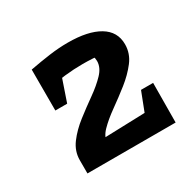

<svg xmlns="http://www.w3.org/2000/svg" viewBox="-93 -848 590 577"><g transform="rotate(-30 202.0 -559.0)"><path d="M58 -374V-420Q58 -451 77.5 -477Q97 -503 126 -525.5Q155 -548 184 -568.5Q213 -589 232.5 -609.5Q252 -630 252 -652Q252 -661 248.5 -672.5Q245 -684 234 -700L276 -662Q261 -664 244.5 -665Q228 -666 210 -666Q179 -666 147.5 -662.5Q116 -659 85 -652L69 -728Q106 -735 139 -739.5Q172 -744 203 -744Q273 -744 311.5 -721Q350 -698 350 -654Q350 -622 330 -596Q310 -570 281.5 -547.5Q253 -525 223.5 -504Q194 -483 174.5 -463Q155 -443 155 -420V-374ZM90 -374V-439L339 -447V-374ZM270 -374 323 -511H365L364 -374ZM69 -586V-728L159 -729L110 -586Z"/></g></svg>

Font: Piazzolla Thin ExtraBold
Style: Regular
Weight: 800
Version: Version 2.005